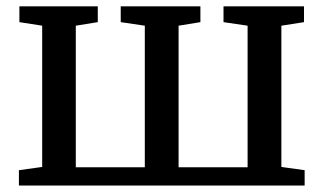

<svg xmlns="http://www.w3.org/2000/svg" viewBox="-20 -574 1000 594"><path d="M38.5 0V-47.5L110.5 -57.5V-494.5L40 -505.5V-554.5H282.5V-505.5L214.5 -494.5V-56.5H428V-494.5L353.5 -505.5V-554.5H600V-505.5L532.5 -494.5V-56.5H746V-494.5L671.5 -505.5V-554.5H920.5V-505.5L850.5 -494.5V-57.5L922.5 -47.5V0Z"/></svg>

Font: Merriweather 20pt
Style: Regular
Weight: 400
Version: Version 2.100